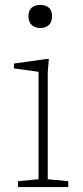

<svg xmlns="http://www.w3.org/2000/svg" viewBox="-20 -762 337 782"><path d="M144 -648Q122.5 -648 109.2 -660.2Q96 -672.5 96 -696Q96 -719.5 109.2 -730.8Q122.5 -742 144 -742Q166 -742 179 -730.8Q192 -719.5 192 -696Q192 -672.5 179 -660.2Q166 -648 144 -648ZM179 -522 174.5 -469V-32L258 -24V0H53.5V-24L137 -32V-469.5Q131.5 -470.5 113.2 -473Q95 -475.5 73.5 -478.5Q52 -481.5 36.5 -483.5V-503L170.5 -522Z"/></svg>

Font: Newsreader 6pt ExtraLight
Style: Regular
Weight: 275
Designer: Hugues Gentile
Foundry: Production Type
Version: Version 1.003; ttfautohint (v1.8.3)